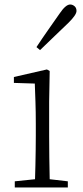

<svg xmlns="http://www.w3.org/2000/svg" viewBox="-20 -823 365 843"><path d="M195.8 -377V-226.1Q195.8 -185.5 196.5 -131.3Q197.3 -77.1 198.2 -36.1L277.8 -26.9V0H44.9V-26.9L133.8 -36.1Q134.8 -63.5 135.5 -97.7Q136.2 -131.8 136.7 -165.8Q137.2 -199.7 137.2 -226.1V-280.8Q137.2 -332 135.7 -375Q134.3 -418 132.8 -456.1L41 -459V-484.9L186 -518.1L198.2 -511.2ZM155.8 -603 140.1 -616.2Q165.5 -654.8 191.7 -692.1Q217.8 -729.5 242.2 -764.2Q268.6 -803.2 288.1 -803.2Q298.3 -803.2 307.1 -795.9Q315.9 -788.6 315.9 -774.9Q315.9 -757.8 280.8 -723.1Q252.4 -696.8 220.7 -665.5Q189 -634.3 155.8 -603Z"/></svg>

Font: Source Han Serif CN ExtraLight
Style: Regular
Weight: 250
Designer: Ryoko NISHIZUKA  (kana & ideographs); Frank Grießhammer (Latin, Greek & Cyrillic); Wenlong ZHANG  (bopomofo); Sandoll Co
Foundry: Adobe Systems Incorporated
Version: Version 1.001;PS 1.001;hotconv 16.6.54;makeotf.lib2.5.65590